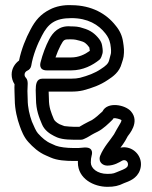

<svg xmlns="http://www.w3.org/2000/svg" viewBox="-20 -543 589 742"><path d="M362.9 -392.7C347.3 -412.6 329.4 -426.3 301.7 -433.9C284 -440.4 270.1 -440.9 254.3 -441C208.1 -445.6 183.9 -417.2 169.9 -390.6C156.6 -365.4 144.5 -333.1 136.7 -302.1C135.9 -298.6 128.3 -271 161 -271L255 -271C301.4 -271 338.3 -291.2 363.6 -311.5C367.4 -314.5 370.5 -319.5 371.7 -323.1L375.7 -335.1C377.8 -341.3 376.9 -352.4 376.5 -354.2L374.7 -366.5C373.3 -376.5 368.7 -385.2 362.9 -392.7ZM194.5 -321C200 -337 207.4 -354.7 214.1 -367.3C226.9 -391.5 228.6 -391 253 -391C270.9 -391 277.2 -388.4 287.9 -385.7C306.8 -381 313.4 -375.4 324.8 -360.2C325 -359.6 325.3 -358.7 325.5 -358.1L327.1 -346.5C307.8 -332.4 283.8 -321 255 -321ZM283 29H264C237.3 29 210.7 25.6 195.5 19.9L177.9 12C158.2 3.8 142.3 -10.2 126.5 -27.8C119.1 -35.9 111 -55.6 103.2 -73.3C94.3 -98.2 87 -127.5 87 -159C87 -170.2 86 -181.2 86 -191C86 -211 90.7 -230.8 80.4 -242C76.2 -246.5 75 -249.8 75 -255C75 -261.4 79.6 -267.4 85.6 -269.9C93.6 -273.2 99.3 -280.7 100.7 -288.9C107.4 -329.4 124.6 -372.9 142.1 -405.3C165.4 -450.2 191.4 -473 256 -473C319.2 -473 360.7 -447.8 387.3 -413.7C397.2 -400.9 402.6 -390.9 406.4 -372.8L408.3 -359.2C409.6 -351.3 409 -346.5 409 -340C409 -333.7 404.9 -324.9 401.6 -309.6C398.2 -296.9 389.1 -288.6 369.2 -275.8C347 -260.6 319.4 -250.4 288.9 -242.3C279.4 -240.1 268.7 -239 255 -239H144C120.8 -239 118 -217.2 118 -194C118 -182.7 118.4 -169.6 119 -160.2C119.3 -117.4 131.2 -89.1 141.9 -63.5C151.4 -39.6 172.5 -25.8 188.8 -17.6C196.2 -14 203 -9.9 220.1 -6.5C231.6 -4.2 249.7 -3 265 -3H293C297.7 -3 302.5 -4.6 306.2 -6.7C319.8 -12.1 332 -21.6 344.2 -27.6L358.2 -34.6C378.9 -45 400.4 -66.1 414.7 -80.3C416.4 -82.1 418 -84.2 419.1 -86.3C426.3 -87.6 444.7 -82.2 448.7 -79.4C451.3 -76.1 446 -67.5 430.3 -41.5L420.5 -23.7C406.6 -1.8 380.9 24.5 366.8 59.7C365.6 62.6 365 66.3 365 69V71C365 86.6 379 97 395 97C421 97 441.4 84 452 77.9C466.4 70.6 478.1 84.6 473.8 97.6C471.3 105.1 463.6 109.6 440 118.7C421.6 125.8 420.4 129 395 129C356 129 331 107.5 331 85C331 74 332 66.1 334 58.9C334.8 56.3 344.2 27 310 27H307C298.9 27 291 29 283 29ZM168 -189H255C272 -189 286.5 -190.3 301.1 -193.7C335.6 -202.9 366.6 -213.6 396.9 -234.2C416.3 -246.8 441.9 -264.7 450.3 -297.9C452.1 -305.4 458.5 -317 459 -338.9C459.5 -345.8 459.1 -358.2 457.7 -366.8L455.7 -380.5C452.4 -404.3 442.9 -425.4 426.3 -444.9C391.4 -489.3 335 -522.6 256.7 -523C226.3 -524.6 195.7 -518.5 172.6 -506.2C137.3 -488.6 116.2 -464 97.9 -428.7C80.1 -395.9 62.5 -352.8 53.6 -309C38.8 -298.4 25 -279.3 25 -255C25 -241.7 28.8 -228.7 36.2 -217.5C35.7 -209.9 35.5 -200.4 36 -190.3C36 -181.4 36.3 -170 37 -158.3C37.2 -119.9 46.7 -82.5 56.5 -55.5C62.7 -38.4 71.9 -13.3 89.5 5.8C106.9 25.1 129.4 46 158.1 58L175.9 65.8C200.9 77 234.1 79 264 79H281.1C281 80.5 281 83 281 85C281 147.8 342.5 179 395 179C421.7 179 437.8 175.4 459.1 164.9C477.6 157.8 509.8 147.7 521.2 113.4C534.1 74.6 510.7 39.5 479.1 29.3C468.5 25.9 458.1 25 445.5 27.6C451.2 19.9 458.7 10.5 463.9 1.1L473.6 -16.5C476.9 -21.9 522.8 -71.3 485.7 -113.1C463 -138.6 394.9 -151.1 376.2 -112.6C364.2 -101 347.3 -86.3 335.2 -79L321.8 -72.4C309.8 -66.4 298.5 -60 286.8 -53H265C255.1 -53 240.5 -54.4 229 -55.7C224.5 -56.8 222 -58.6 209.8 -63.1C198.8 -68.9 190.4 -76.7 188.1 -82.4C177.1 -109 169 -128 169 -161C169 -170.6 168.1 -177.6 168 -189Z"/></svg>

Font: HoneyBee
Style: Str
Weight: 700
Foundry: Cannot Into Space Fonts
Version: Version 0.89